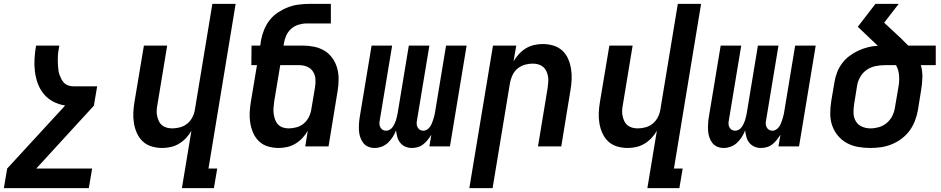

<svg xmlns="http://www.w3.org/2000/svg" viewBox="-31 -755 4851 990"><path d="M427 215H-11L6 114L305 -211Q272 -216 243.5 -231Q215 -246 195 -270Q175 -294 164 -324Q153 -354 149 -386.5Q145 -419 147 -452.5Q149 -486 155 -520H275Q273 -507 270.5 -494Q268 -481 267.5 -468Q267 -455 267 -442Q267 -429 268 -416.5Q269 -404 270.5 -391.5Q272 -379 276.5 -367.5Q281 -356 286.5 -345.5Q292 -335 300.5 -326.5Q309 -318 321.5 -314Q334 -310 347 -310H470L453 -210L156 114H444Z M907 215 956 -81Q945 -61 928.5 -43.5Q912 -26 892 -14Q872 -2 849.5 3Q827 8 806 8Q777 8 750.5 0Q724 -8 705 -26Q686 -44 675 -68.5Q664 -93 659.5 -120.5Q655 -148 656.5 -176Q658 -204 663 -233L711 -520H831L781 -217Q778 -202 777 -187Q776 -172 779 -158Q782 -144 787.5 -131.5Q793 -119 803.5 -110Q814 -101 828 -97Q842 -93 857 -93Q877 -93 897.5 -98.5Q918 -104 934.5 -117.5Q951 -131 961 -150.5Q971 -170 974 -190L1064 -735H1184L1044 114H1089L1072 215Z M1406 8Q1377 8 1350.5 0Q1324 -8 1305 -26Q1286 -44 1275 -68.5Q1264 -93 1259.5 -120.5Q1255 -148 1256.5 -176Q1258 -204 1263 -233L1294 -419H1265L1266 -520H1311L1315 -548Q1320 -575 1331 -602Q1342 -629 1360 -652Q1378 -675 1403.5 -691.5Q1429 -708 1455.5 -718Q1482 -728 1510 -731.5Q1538 -735 1565 -735H1675V-634H1549Q1529 -634 1508 -627.5Q1487 -621 1470.5 -606.5Q1454 -592 1445 -572Q1436 -552 1433 -532L1431 -520H1530Q1560 -520 1589 -514Q1618 -508 1642 -493.5Q1666 -479 1682.5 -456Q1699 -433 1707 -405.5Q1715 -378 1715 -347.5Q1715 -317 1710 -287L1663 0H1543L1556 -81Q1545 -61 1528.5 -43.5Q1512 -26 1492 -14Q1472 -2 1449.5 3Q1427 8 1406 8ZM1457 -93Q1477 -93 1497.5 -98.5Q1518 -104 1534.5 -117.5Q1551 -131 1561 -150.5Q1571 -170 1574 -190L1593 -303Q1597 -325 1595.5 -346.5Q1594 -368 1583.5 -385Q1573 -402 1554 -410.5Q1535 -419 1513 -419H1414L1383 -233Q1381 -217 1379.5 -201Q1378 -185 1380 -169.5Q1382 -154 1387 -139.5Q1392 -125 1402 -114Q1412 -103 1426.5 -98Q1441 -93 1457 -93Z M2093 8Q2074 8 2058.5 1Q2043 -6 2032.5 -19Q2022 -32 2017.5 -49Q2013 -66 2011 -83Q2005 -66 1994.5 -49.5Q1984 -33 1970 -19.5Q1956 -6 1937.5 1Q1919 8 1901 8Q1883 8 1867.5 1.5Q1852 -5 1842 -18Q1832 -31 1826.5 -47.5Q1821 -64 1820 -81Q1819 -98 1820 -116Q1821 -134 1824 -152L1885 -520H1991L1927 -134Q1925 -125 1925.5 -115.5Q1926 -106 1930.5 -98Q1935 -90 1942.5 -85.5Q1950 -81 1960 -81Q1969 -81 1978 -86Q1987 -91 1992.5 -98.5Q1998 -106 2002.5 -115Q2007 -124 2010 -133Q2013 -142 2015 -151Q2017 -160 2019 -169L2077 -520H2183L2119 -134Q2117 -125 2117.5 -115.5Q2118 -106 2122.5 -98Q2127 -90 2134.5 -85.5Q2142 -81 2152 -81Q2161 -81 2169.5 -86Q2178 -91 2184 -98.5Q2190 -106 2194 -115Q2198 -124 2201 -133Q2204 -142 2206.5 -151Q2209 -160 2211 -169L2269 -520H2375L2289 0H2183L2193 -60Q2184 -46 2174 -33.5Q2164 -21 2151.5 -11Q2139 -1 2123.5 3.5Q2108 8 2093 8Z M2389 215 2511 -520H2631L2617 -439Q2629 -459 2645 -476.5Q2661 -494 2681 -506Q2701 -518 2723.5 -523Q2746 -528 2767 -528Q2796 -528 2822.5 -520Q2849 -512 2868.5 -494Q2888 -476 2898.5 -451.5Q2909 -427 2913.5 -399.5Q2918 -372 2916.5 -344Q2915 -316 2910 -287L2863 0H2743L2793 -303Q2795 -318 2796 -333Q2797 -348 2794.5 -362Q2792 -376 2786 -388.5Q2780 -401 2769.5 -410Q2759 -419 2745 -423Q2731 -427 2716 -427Q2696 -427 2676 -421.5Q2656 -416 2639 -402.5Q2622 -389 2612.5 -369.5Q2603 -350 2599 -330L2509 215Z M3307 215 3356 -81Q3345 -61 3328.5 -43.5Q3312 -26 3292 -14Q3272 -2 3249.5 3Q3227 8 3206 8Q3177 8 3150.5 0Q3124 -8 3105 -26Q3086 -44 3075 -68.5Q3064 -93 3059.5 -120.5Q3055 -148 3056.5 -176Q3058 -204 3063 -233L3111 -520H3231L3181 -217Q3178 -202 3177 -187Q3176 -172 3179 -158Q3182 -144 3187.5 -131.5Q3193 -119 3203.5 -110Q3214 -101 3228 -97Q3242 -93 3257 -93Q3277 -93 3297.5 -98.5Q3318 -104 3334.5 -117.5Q3351 -131 3361 -150.5Q3371 -170 3374 -190L3464 -735H3584L3444 114H3489L3472 215Z M3893 8Q3874 8 3858.5 1Q3843 -6 3832.5 -19Q3822 -32 3817.5 -49Q3813 -66 3811 -83Q3805 -66 3794.5 -49.5Q3784 -33 3770 -19.5Q3756 -6 3737.5 1Q3719 8 3701 8Q3683 8 3667.5 1.5Q3652 -5 3642 -18Q3632 -31 3626.5 -47.5Q3621 -64 3620 -81Q3619 -98 3620 -116Q3621 -134 3624 -152L3685 -520H3791L3727 -134Q3725 -125 3725.5 -115.5Q3726 -106 3730.5 -98Q3735 -90 3742.5 -85.5Q3750 -81 3760 -81Q3769 -81 3778 -86Q3787 -91 3792.5 -98.5Q3798 -106 3802.5 -115Q3807 -124 3810 -133Q3813 -142 3815 -151Q3817 -160 3819 -169L3877 -520H3983L3919 -134Q3917 -125 3917.5 -115.5Q3918 -106 3922.5 -98Q3927 -90 3934.5 -85.5Q3942 -81 3952 -81Q3961 -81 3969.5 -86Q3978 -91 3984 -98.5Q3990 -106 3994 -115Q3998 -124 4001 -133Q4004 -142 4006.5 -151Q4009 -160 4011 -169L4069 -520H4175L4089 0H3983L3993 -60Q3984 -46 3974 -33.5Q3964 -21 3951.5 -11Q3939 -1 3923.5 3.5Q3908 8 3893 8Z M4457 8Q4424 8 4393 2.5Q4362 -3 4335.5 -17.5Q4309 -32 4289.5 -55.5Q4270 -79 4260 -107.5Q4250 -136 4250 -168.5Q4250 -201 4255 -233L4272 -333Q4276 -358 4285.5 -382.5Q4295 -407 4311 -428.5Q4327 -450 4349 -466.5Q4371 -483 4395 -494Q4419 -505 4444.5 -511.5Q4470 -518 4495 -519L4392 -617L4483 -735H4603L4528 -638L4615 -557Q4624 -548 4633.5 -538.5Q4643 -529 4652 -520H4794V-419H4717Q4726 -389 4725 -355Q4724 -321 4718 -287L4702 -187Q4697 -160 4687 -133Q4677 -106 4659.5 -82Q4642 -58 4618 -40Q4594 -22 4567 -11Q4540 0 4512 4Q4484 8 4457 8ZM4457 -93Q4479 -93 4501.5 -99.5Q4524 -106 4542.5 -122Q4561 -138 4571 -159.5Q4581 -181 4584 -203L4601 -303Q4604 -319 4605 -334Q4606 -349 4605 -364Q4604 -379 4600 -393Q4596 -407 4589 -419H4530Q4507 -419 4483 -414Q4459 -409 4439 -395.5Q4419 -382 4406 -360.5Q4393 -339 4389 -317L4373 -217Q4369 -193 4370 -170.5Q4371 -148 4382 -129.5Q4393 -111 4413.5 -102Q4434 -93 4457 -93Z"/></svg>

Font: Iosevka Extended Oblique
Style: Bold
Weight: 700
Width: 7
Italic angle: -9°
Monospace: yes
Designer: Belleve Invis
Foundry: Belleve Invis
Version: Version 32.5.0; ttfautohint (v1.8.4)